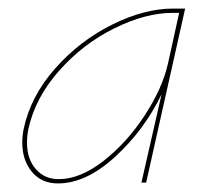

<svg xmlns="http://www.w3.org/2000/svg" viewBox="-20 -426 496 448"><path d="M412 -406 321 0H310L357 -206Q317 -123 249 -60.5Q181 2 115 2Q77 2 54.5 -25Q32 -52 32 -93Q32 -109 35 -124Q51 -201 108.5 -266Q166 -331 241.5 -368.5Q317 -406 384 -406ZM372 -278 398 -396H383Q320 -396 247 -360Q174 -324 118 -261Q62 -198 46 -124Q43 -108 43 -93Q43 -55 63.5 -31.5Q84 -8 117 -8Q167 -8 221.5 -50.5Q276 -93 317.5 -156.5Q359 -220 372 -278Z"/></svg>

Font: Ysabeau Hairline
Style: Italic
Weight: 100
Italic angle: -12°
Designer: Christian Thalmann (Catharsis Fonts)
Version: Version 0.003